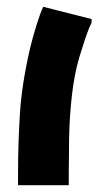

<svg xmlns="http://www.w3.org/2000/svg" viewBox="-20 -544 289 564"><path d="M182 0H33V-34Q33 -122 38.5 -210Q44 -298 69 -405Q76 -434 87 -469.5Q98 -505 107 -524L249 -488V-477Q243 -466 236 -446.5Q229 -427 223 -407.5Q217 -388 213 -376Q198 -325 191 -262Q184 -199 183 -138Q182 -77 182 -34Z"/></svg>

Font: Kufam
Style: Bold Italic
Weight: 700
Italic angle: -11°
Designer: Artur Schmal
Foundry: Original Type
Version: Version 1.301; ttfautohint (v1.8.3)